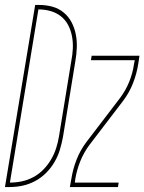

<svg xmlns="http://www.w3.org/2000/svg" viewBox="-54 -755 583 775"><path d="M-34 0 88 -735H104Q132 -735 157.5 -728Q183 -721 203 -704.5Q223 -688 235 -665Q247 -642 252 -616Q257 -590 256 -562.5Q255 -535 250 -507L200 -201Q195 -175 187.5 -150Q180 -125 166 -101Q152 -77 132 -57Q112 -37 87.5 -24Q63 -11 37 -5.5Q11 0 -15 0ZM-14 -18Q10 -18 34 -23Q58 -28 80.5 -40Q103 -52 121 -70.5Q139 -89 152 -111Q165 -133 172.5 -156.5Q180 -180 184 -204L234 -510Q239 -535 240 -560Q241 -585 236.5 -609Q232 -633 221 -654Q210 -675 191.5 -689.5Q173 -704 149.5 -710.5Q126 -717 101 -717ZM228 0 234 -33Q240 -72 255 -110.5Q270 -149 295 -182L431 -360Q454 -391 468 -426Q482 -461 487 -497L490 -512H313L316 -530H509L504 -497Q498 -458 483 -419.5Q468 -381 443 -348L307 -170Q284 -139 270 -104Q256 -69 250 -33L248 -18H425L422 0Z"/></svg>

Font: Iosevka Curly Thin Oblique
Style: Regular
Weight: 100
Italic angle: -9°
Monospace: yes
Designer: Belleve Invis
Foundry: Belleve Invis
Version: Version 11.1.0; ttfautohint (v1.8.3)